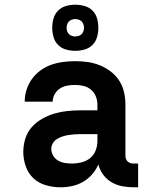

<svg xmlns="http://www.w3.org/2000/svg" viewBox="-20 -788 640 816"><path d="M238 8Q207 8 176 -0.5Q145 -9 122.5 -30Q100 -51 89.5 -81Q79 -111 79 -142Q79 -171 87.5 -198.5Q96 -226 114.5 -247Q133 -268 158 -282.5Q183 -297 210 -305Q237 -313 265 -316Q293 -319 321 -319H394V-344Q394 -362 387 -379Q380 -396 366 -407.5Q352 -419 334 -423Q316 -427 298 -427Q282 -427 265.5 -424Q249 -421 235 -412Q221 -403 212.5 -388Q204 -373 204 -356H85Q85 -382 93 -407Q101 -432 116 -452.5Q131 -473 152 -488.5Q173 -504 197 -512.5Q221 -521 247 -524.5Q273 -528 298 -528Q325 -528 351.5 -524.5Q378 -521 403 -511Q428 -501 450 -484.5Q472 -468 486.5 -445.5Q501 -423 507 -397Q513 -371 513 -344V-128Q513 -121 515 -114Q517 -107 522 -102Q527 -97 534 -95Q541 -93 548 -93H567V8H548Q524 8 500 3.5Q476 -1 455 -13Q434 -25 419 -45Q404 -65 398 -89Q388 -66 371.5 -47Q355 -28 333.5 -15.5Q312 -3 287.5 2.5Q263 8 238 8ZM285 -93Q306 -93 326.5 -98Q347 -103 363 -116Q379 -129 386.5 -148.5Q394 -168 394 -189V-218H321Q308 -218 295.5 -217Q283 -216 270.5 -214Q258 -212 245.5 -208Q233 -204 222 -197Q211 -190 204.5 -179Q198 -168 198 -155Q198 -140 206 -126.5Q214 -113 227 -105.5Q240 -98 255 -95.5Q270 -93 285 -93ZM300 -572Q280 -572 260.5 -577.5Q241 -583 227 -597Q213 -611 207.5 -630.5Q202 -650 202 -670Q202 -690 207.5 -709.5Q213 -729 227 -743Q241 -757 260.5 -762.5Q280 -768 300 -768Q320 -768 339.5 -762.5Q359 -757 373 -743Q387 -729 392.5 -709.5Q398 -690 398 -670Q398 -650 392.5 -630.5Q387 -611 373 -597Q359 -583 339.5 -577.5Q320 -572 300 -572ZM300 -633Q307 -633 314.5 -635.5Q322 -638 327 -643Q332 -648 334.5 -655.5Q337 -663 337 -670Q337 -677 334.5 -684.5Q332 -692 327 -697Q322 -702 314.5 -704.5Q307 -707 300 -707Q293 -707 285.5 -704.5Q278 -702 273 -697Q268 -692 265.5 -684.5Q263 -677 263 -670Q263 -663 265.5 -655.5Q268 -648 273 -643Q278 -638 285.5 -635.5Q293 -633 300 -633Z"/></svg>

Font: Iosevka Plex Etoile
Style: Bold
Weight: 700
Designer: Belleve Invis
Foundry: Belleve Invis
Version: Version 25.1.1; ttfautohint (v1.8.4)